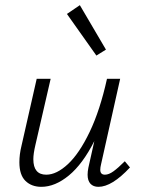

<svg xmlns="http://www.w3.org/2000/svg" viewBox="-20 -718 549 743"><path d="M353 -503 239 -664 289 -698 390 -526ZM483 -70Q413 5 361 5Q341 5 330 -7Q319 -19 319 -42Q319 -54 322 -69L345 -172Q300 -83 246.5 -39Q193 5 140 5Q102 5 78.5 -18Q55 -41 55 -90Q55 -121 63 -153L122 -413H176L117 -157Q109 -123 109 -102Q109 -42 159 -42Q199 -42 243 -83Q287 -124 327 -207.5Q367 -291 394 -413H445L371 -82Q368 -70 368 -61Q368 -42 386 -42Q401 -42 419 -55Q437 -68 463 -94Z"/></svg>

Font: Ysabeau Infant Semilight
Style: Italic
Weight: 300
Italic angle: -12°
Designer: Christian Thalmann (Catharsis Fonts)
Version: Version 0.003